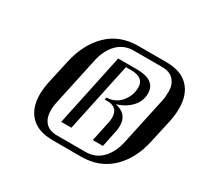

<svg xmlns="http://www.w3.org/2000/svg" viewBox="-145 -877 1113 1064"><g transform="rotate(30 412.0 -345.0)"><path d="M487 0H307Q212 0 164 -49Q116 -98 116 -186Q116 -220 126 -270L159 -419Q187 -544 262.5 -617Q338 -690 454 -690H634Q728 -690 776 -640.5Q824 -591 824 -503Q824 -464 815 -419L782 -270Q756 -146 679.5 -73Q603 0 487 0ZM722 -498Q727 -520 727 -559Q727 -598 702.5 -626.5Q678 -655 627 -655H447Q383 -655 341.5 -612Q300 -569 285 -498L219 -192Q213 -164 213 -140Q213 -91 238 -63Q263 -35 314 -35H494Q558 -35 599.5 -78Q641 -121 656 -192ZM528 -272Q528 -340 458 -340Q448 -340 442 -339L445 -354Q502 -356 536 -397.5Q570 -439 570 -490Q570 -554 488 -554H454L360 -112H295L393 -574H511Q633 -574 633 -488Q633 -438 598 -401Q563 -364 508 -348Q588 -332 588 -255Q588 -235 584 -218L562 -112H497L524 -239Q528 -255 528 -272Z"/></g></svg>

Font: Trochut
Style: Italic
Weight: 400
Italic angle: -12°
Designer: Andreu Balius
Foundry: Andreu Balius
Version: Version 1.001